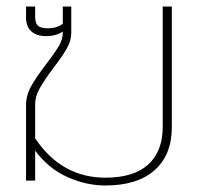

<svg xmlns="http://www.w3.org/2000/svg" viewBox="-20 -555 628 590"><path d="M88 -92V0H60V-232Q60 -262 76 -290.5Q92 -319 122 -358Q148 -392 160.5 -413Q173 -434 173 -455V-458Q152 -444 121 -444Q92 -444 76 -459Q60 -474 60 -501V-535H88V-504Q88 -484 96.5 -476Q105 -468 128 -468Q154 -468 173 -482V-535H199V-453Q199 -430 185 -405.5Q171 -381 144 -346Q117 -310 102.5 -284.5Q88 -259 88 -234V-130Q169 -9 304 -9Q391 -9 435.5 -49.5Q480 -90 480 -165V-535H508V-164Q508 -79 455 -32Q402 15 304 15Q245 15 187 -11Q129 -37 88 -92Z"/></svg>

Font: Prompt Thin
Style: Regular
Weight: 250
Designer: Katatrad Team
Foundry: CadsonDemak
Version: Version 1.001